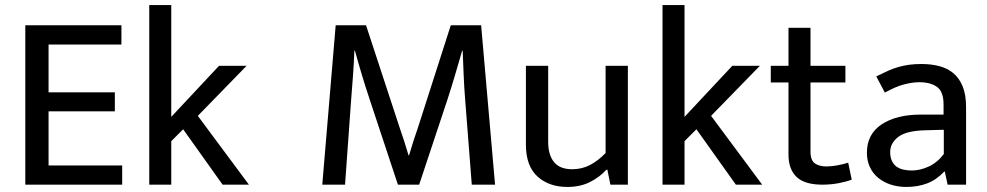

<svg xmlns="http://www.w3.org/2000/svg" viewBox="-20 -730 3900 759"><path d="M80 -630H460V-554H172V-365H434V-290H172V-76H463V0H80Z M657 -172V0H570V-710H657V-268L846 -470H955L762 -272L964 0H860L704 -219Z M1307 -630H1427L1559 -228Q1569 -199 1578 -171.5Q1587 -144 1595 -116H1597Q1605 -144 1613.5 -170Q1622 -196 1633 -228L1762 -630H1882L1937 0H1845L1819 -334Q1815 -383 1813 -431.5Q1811 -480 1809 -530H1807Q1793 -481 1778.5 -432Q1764 -383 1748 -334L1637 0H1553L1442 -335Q1425 -386 1411 -432.5Q1397 -479 1383 -530H1381Q1379 -481 1375.5 -432Q1372 -383 1368 -334L1344 0H1254Z M2374 -470H2462V0H2393L2381 -59H2377Q2351 -30 2312.5 -10.5Q2274 9 2223 9Q2150 9 2104.5 -32.5Q2059 -74 2059 -158V-470H2147V-169Q2147 -139 2154.5 -118Q2162 -97 2174.5 -84.5Q2187 -72 2204 -66.5Q2221 -61 2241 -61Q2281 -61 2313 -78Q2345 -95 2374 -125Z M2686 -172V0H2599V-710H2686V-268L2875 -470H2984L2791 -272L2993 0H2889L2733 -219Z M3322 -404H3184V-131Q3184 -96 3201.5 -84Q3219 -72 3247 -72Q3267 -72 3291 -76.5Q3315 -81 3333 -87L3347 -20Q3327 -12 3296 -6Q3265 0 3231 0Q3161 0 3129 -30.5Q3097 -61 3097 -119V-404H3027V-470H3097V-620H3184V-470H3322Z M3444 -428Q3468 -440 3489 -449.5Q3510 -459 3531 -465Q3552 -471 3574 -474Q3596 -477 3622 -477Q3661 -477 3693.5 -468.5Q3726 -460 3749.5 -440Q3773 -420 3786 -387.5Q3799 -355 3799 -306V0H3726L3715 -52H3713Q3682 -19 3645 -5Q3608 9 3563 9Q3529 9 3500.5 -0.5Q3472 -10 3451 -27.5Q3430 -45 3418.5 -70Q3407 -95 3407 -126Q3407 -200 3465.5 -238.5Q3524 -277 3620 -277H3710V-317Q3710 -368 3684 -386.5Q3658 -405 3614 -405Q3588 -405 3554.5 -396.5Q3521 -388 3478 -364ZM3711 -217 3637 -215Q3562 -213 3530.5 -188.5Q3499 -164 3499 -129Q3499 -108 3506 -93.5Q3513 -79 3524.5 -71Q3536 -63 3551.5 -59.5Q3567 -56 3584 -56Q3617 -56 3651 -71.5Q3685 -87 3711 -121Z"/></svg>

Font: Ek Mukta
Style: Regular
Weight: 400
Designer: Girish Dalvi and Yashodeep Gholap
Foundry: Ek Type
Version: Version 2.538;PS 1.001;hotconv 16.6.51;makeotf.lib2.5.65220;